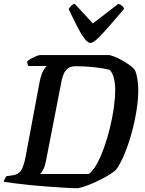

<svg xmlns="http://www.w3.org/2000/svg" viewBox="-31 -995 764 1015"><path d="M381 0Q354 0 312 -2.5Q270 -5 222.5 -8.5Q175 -12 129 -16.5Q83 -21 46 -26Q9 -31 -11 -34Q-6 -53 4 -64L35 -68Q66 -72 80.5 -94Q95 -116 105 -170L179 -565Q188 -606 199.5 -624.5Q211 -643 217 -646H119Q117 -651 114.5 -657Q112 -663 113 -671Q120 -678 134 -685.5Q148 -693 161.5 -698.5Q175 -704 181 -704H548Q569 -699 596.5 -685.5Q624 -672 648.5 -655Q673 -638 683 -623Q692 -601 696 -573.5Q700 -546 700 -517Q700 -470 690.5 -410Q681 -350 664 -289Q647 -228 625.5 -177Q604 -126 581 -96Q556 -75 519 -55Q482 -35 444.5 -20Q407 -5 381 0ZM182 -75H437Q459 -89 480 -126.5Q501 -164 519 -214.5Q537 -265 550.5 -320.5Q564 -376 571 -427.5Q578 -479 578 -518Q578 -555 571 -582Q564 -609 549 -626Q523 -633 473 -639Q423 -645 371 -645Q343 -645 328 -633.5Q313 -622 305.5 -603.5Q298 -585 294 -565L212 -144Q207 -117 198 -99.5Q189 -82 182 -75ZM447 -768Q433 -768 415 -792Q397 -816 376 -857Q355 -898 332 -948Q339 -957 345.5 -964.5Q352 -972 364 -975L460 -871L595 -975Q621 -965 625 -948Q582 -898 546.5 -857Q511 -816 486 -792Q461 -768 447 -768Z"/></svg>

Font: Texturina SemiBold
Style: Italic
Weight: 600
Italic angle: -11°
Designer: Guillermo Torres Carreño
Foundry: Omnibus-Type
Version: Version 1.002; ttfautohint (v1.8.3)